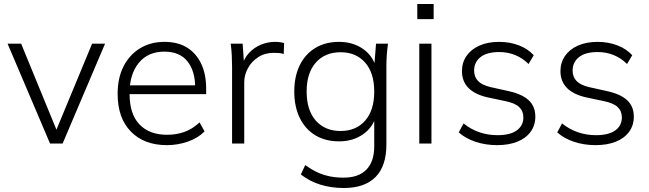

<svg xmlns="http://www.w3.org/2000/svg" viewBox="-20 -720 3256 963"><path d="M231 0 18 -501H86L276 -38H250L442 -501H507L294 0Z M817 8Q703 8 636.5 -60Q570 -128 570 -249Q570 -329 599.5 -387Q629 -445 682 -477.5Q735 -510 805 -510Q872 -510 918 -481.5Q964 -453 989 -400.5Q1014 -348 1014 -276V-248H614V-292H976L959 -279Q959 -364 920 -412.5Q881 -461 804 -461Q722 -461 676 -404.5Q630 -348 630 -255V-248Q630 -148 679.5 -96Q729 -44 818 -44Q864 -44 904 -58Q944 -72 981 -106L1006 -61Q974 -28 923 -10Q872 8 817 8Z M1144 0V-384Q1144 -413 1142.5 -442.5Q1141 -472 1137 -501H1197L1205 -386L1193 -385Q1203 -427 1229 -454.5Q1255 -482 1289 -496Q1323 -510 1359 -510Q1372 -510 1383.5 -508.5Q1395 -507 1405 -504L1403 -449Q1391 -453 1379 -454Q1367 -455 1353 -455Q1308 -455 1274.5 -433Q1241 -411 1223 -377Q1205 -343 1205 -308V0Z M1704 223Q1641 223 1586.5 206Q1532 189 1489 155L1511 108Q1543 131 1572.5 144.5Q1602 158 1634 164.5Q1666 171 1703 171Q1779 171 1818 130.5Q1857 90 1857 14V-145H1868Q1852 -82 1801 -46.5Q1750 -11 1681 -11Q1612 -11 1561.5 -41.5Q1511 -72 1483.5 -128.5Q1456 -185 1456 -261Q1456 -337 1483.5 -393Q1511 -449 1561.5 -479.5Q1612 -510 1681 -510Q1750 -510 1801 -474.5Q1852 -439 1868 -375L1857 -386L1866 -501H1926Q1922 -472 1920 -444Q1918 -416 1918 -389V5Q1918 113 1863.5 168Q1809 223 1704 223ZM1688 -63Q1766 -63 1811.5 -115Q1857 -167 1857 -261Q1857 -354 1811.5 -406Q1766 -458 1688 -458Q1610 -458 1564 -406Q1518 -354 1518 -261Q1518 -167 1564 -115Q1610 -63 1688 -63Z M2083 0V-501H2144V0ZM2073 -624V-700H2155V-624Z M2473 8Q2415 8 2364.5 -9Q2314 -26 2281 -56L2305 -101Q2342 -71 2385 -56.5Q2428 -42 2475 -42Q2539 -42 2572 -66Q2605 -90 2605 -131Q2605 -163 2584 -183Q2563 -203 2514 -213L2424 -232Q2360 -247 2328.5 -280Q2297 -313 2297 -363Q2297 -406 2319.5 -439Q2342 -472 2384 -491Q2426 -510 2483 -510Q2537 -510 2582.5 -492.5Q2628 -475 2657 -443L2631 -399Q2601 -429 2563.5 -444Q2526 -459 2484 -459Q2422 -459 2390 -433.5Q2358 -408 2358 -366Q2358 -334 2378 -313.5Q2398 -293 2441 -283L2531 -263Q2599 -248 2632 -217Q2665 -186 2665 -135Q2665 -91 2641 -58.5Q2617 -26 2574 -9Q2531 8 2473 8Z M2967 8Q2909 8 2858.5 -9Q2808 -26 2775 -56L2799 -101Q2836 -71 2879 -56.5Q2922 -42 2969 -42Q3033 -42 3066 -66Q3099 -90 3099 -131Q3099 -163 3078 -183Q3057 -203 3008 -213L2918 -232Q2854 -247 2822.5 -280Q2791 -313 2791 -363Q2791 -406 2813.5 -439Q2836 -472 2878 -491Q2920 -510 2977 -510Q3031 -510 3076.5 -492.5Q3122 -475 3151 -443L3125 -399Q3095 -429 3057.5 -444Q3020 -459 2978 -459Q2916 -459 2884 -433.5Q2852 -408 2852 -366Q2852 -334 2872 -313.5Q2892 -293 2935 -283L3025 -263Q3093 -248 3126 -217Q3159 -186 3159 -135Q3159 -91 3135 -58.5Q3111 -26 3068 -9Q3025 8 2967 8Z"/></svg>

Font: Mulish ExtraLight Light
Style: Regular
Weight: 300
Version: Version 3.603